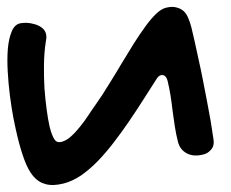

<svg xmlns="http://www.w3.org/2000/svg" viewBox="-20 -528 660 548"><path d="M451.2 -310.5Q446.3 -314.9 439.5 -313.5Q431.6 -311.5 425.3 -300.3Q409.7 -275.9 389.2 -243.7Q369.6 -212.9 348.6 -182.1Q327.6 -151.4 305.2 -122.1Q282.7 -92.8 259.3 -68.4Q235.8 -44.4 211.4 -27.3Q186.5 -10.7 162.1 -4.4Q131.3 3.4 110.4 -2.4Q89.4 -7.8 74.7 -25.4Q60.1 -43 49.8 -71.3Q39.1 -99.6 29.8 -138.2Q24.9 -158.2 18.6 -189.5Q12.7 -220.2 8.3 -254.9Q3.9 -289.6 2 -324.7Q0 -359.4 2.4 -388.7Q4.9 -417.5 13.2 -437.5Q21 -457.5 37.1 -461.4Q43.9 -462.9 55.7 -462.9Q67.4 -462.4 78.6 -459Q89.8 -456.1 99.1 -449.2Q108.4 -442.4 111.3 -431.6Q112.8 -424.8 112.3 -418.9L110.4 -406.7Q106 -377.4 105.5 -343.3Q105 -309.1 106.9 -275.9Q109.4 -243.2 113.3 -214.4Q117.2 -185.5 121.6 -166.5Q127.9 -141.1 135.3 -130.4Q142.1 -119.6 155.3 -123Q169.4 -126.5 182.6 -138.7Q196.3 -150.9 208.5 -166.5Q221.2 -182.1 232.4 -199.2Q243.2 -215.8 252.4 -228.5Q272.5 -256.8 291 -287.6Q310.1 -317.9 327.6 -347.7Q345.7 -377.4 362.3 -404.3Q379.4 -431.2 395 -452.6Q410.6 -474.1 425.3 -488.3Q439.9 -502.4 453.6 -505.9Q471.7 -510.3 483.4 -506.8Q495.6 -503.9 504.4 -496.1Q512.7 -488.3 517.6 -475.6Q522.9 -463.4 526.4 -449.2Q530.3 -433.1 535.6 -409.7Q541 -386.2 546.9 -357.9Q553.2 -330.1 559.1 -299.8Q565.4 -268.6 570.8 -239.3Q576.7 -209.5 581.5 -181.2Q585.9 -152.3 589.4 -129.9Q592.3 -111.8 582.5 -101.1Q573.2 -89.8 559.6 -86.9Q532.7 -80.1 513.2 -90.3Q493.2 -101.1 487.8 -124Q482.4 -145 479 -167Q475.6 -189 472.7 -210.9Q470.2 -233.4 466.8 -254.9Q463.4 -276.4 458.5 -296.4Q456.1 -306.2 451.2 -310.5Z"/></svg>

Font: Gochi Hand Cyrillic
Style: Regular
Weight: 400
Designer: Juan Pablo del Peral; Denis Ignatov
Foundry: Juan Pablo del Peral; Denis Ignatov
Version: Version 1.00 June 29, 2018, initial release